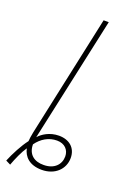

<svg xmlns="http://www.w3.org/2000/svg" viewBox="-178 -818 633 913"><g transform="rotate(20 138.5 -361.5)"><path d="M-26 25 -2 37C10 4 29 -39 46 -63C54 -25 83 9 147 9C213 9 258 -34 258 -91C258 -142 222 -172 170 -172C123 -172 87 -148 70 -128L207 -760H181L49 -146C45 -126 42 -107 42 -98C17 -66 -10 -14 -26 25ZM148 -16C102 -15 67 -39 67 -91C92 -126 128 -147 169 -147C208 -147 231 -122 231 -89C231 -48 201 -16 148 -16Z"/></g></svg>

Font: Noto Sans Condensed Thin
Style: Italic
Weight: 100
Width: 3
Italic angle: -12°
Designer: Monotype Design Team
Foundry: Monotype Imaging Inc.
Version: Version 2.013